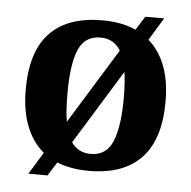

<svg xmlns="http://www.w3.org/2000/svg" viewBox="-47 -623 708 710"><g transform="rotate(5 306.5 -268.0)"><path d="M134 -42Q92 -77 69.5 -134Q47 -191 47 -270Q47 -411 113 -480Q179 -549 308 -549Q380 -549 432 -525L464 -576H534L483 -492Q523 -458 544.5 -402.5Q566 -347 566 -270Q566 -129 499.5 -59.5Q433 10 305 10Q238 10 187 -11L155 40H84ZM307 -53Q365 -53 388 -108.5Q411 -164 411 -270Q411 -324 405 -366L235 -90Q260 -53 307 -53ZM381 -443Q356 -485 306 -485Q248 -485 225 -431Q202 -377 202 -270Q202 -239 203.5 -212.5Q205 -186 209 -164Z"/></g></svg>

Font: Noto Serif Vithkuqi
Style: Bold
Weight: 700
Version: Version 1.005